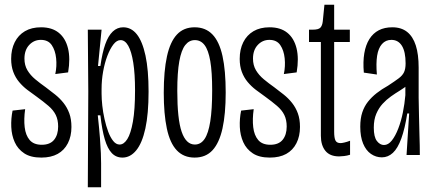

<svg xmlns="http://www.w3.org/2000/svg" viewBox="-20 -653 1827 809"><path d="M154 11Q109 11 82 -7Q55 -25 42 -54Q29 -83 27.5 -118Q26 -153 33 -187L86 -193Q80 -151 84 -117Q88 -83 105 -63Q122 -43 156 -43Q191 -43 208 -64Q225 -85 225 -120Q225 -148 215 -168.5Q205 -189 184 -207Q163 -225 134 -246Q114 -260 95 -274.5Q76 -289 60.5 -307.5Q45 -326 36 -350Q27 -374 27 -405Q27 -445 42 -475Q57 -505 85 -521.5Q113 -538 153 -538Q199 -538 227.5 -515Q256 -492 266.5 -449.5Q277 -407 267 -348L213 -341Q220 -374 216.5 -407.5Q213 -441 198 -463Q183 -485 152 -485Q123 -485 103 -463.5Q83 -442 83 -406Q83 -378 95.5 -357Q108 -336 128.5 -319Q149 -302 173 -285Q193 -270 212.5 -254.5Q232 -239 247.5 -219.5Q263 -200 272 -175.5Q281 -151 281 -118Q281 -79 266 -49.5Q251 -20 223 -4.5Q195 11 154 11Z M350 136 352 -268 350 -528H408L393 -375H403Q411 -431 423.5 -466.5Q436 -502 455 -520Q474 -538 499 -538Q533 -538 556.5 -508.5Q580 -479 593 -419Q606 -359 606 -267Q606 -173 592.5 -111.5Q579 -50 554 -19.5Q529 11 496 11Q469 11 451 -8Q433 -27 421.5 -66Q410 -105 403 -167H392Q398 -112 401 -73Q404 -34 405 -8Q406 18 406 35V136ZM484 -44Q502 -44 516.5 -67Q531 -90 540 -140.5Q549 -191 549 -272Q549 -342 541.5 -389Q534 -436 520.5 -460Q507 -484 488 -484Q472 -484 458 -466Q444 -448 432.5 -418Q421 -388 414.5 -351.5Q408 -315 408 -278V-258Q408 -236 411 -208Q414 -180 420.5 -151Q427 -122 436 -98Q445 -74 457 -59Q469 -44 484 -44Z M800 11Q754 11 725 -19.5Q696 -50 683 -111.5Q670 -173 670 -262Q670 -354 683.5 -415.5Q697 -477 725.5 -507.5Q754 -538 800 -538Q846 -538 875 -508Q904 -478 917.5 -417Q931 -356 931 -263Q931 -173 917.5 -112Q904 -51 875.5 -20Q847 11 800 11ZM801 -44Q826 -44 842 -67.5Q858 -91 866 -141.5Q874 -192 874 -272Q874 -350 866 -396Q858 -442 842 -463Q826 -484 801 -484Q777 -484 760.5 -463Q744 -442 735.5 -395Q727 -348 727 -270Q727 -151 745.5 -97.5Q764 -44 801 -44Z M1117 11Q1072 11 1045 -7Q1018 -25 1005 -54Q992 -83 990.5 -118Q989 -153 996 -187L1049 -193Q1043 -151 1047 -117Q1051 -83 1068 -63Q1085 -43 1119 -43Q1154 -43 1171 -64Q1188 -85 1188 -120Q1188 -148 1178 -168.5Q1168 -189 1147 -207Q1126 -225 1097 -246Q1077 -260 1058 -274.5Q1039 -289 1023.5 -307.5Q1008 -326 999 -350Q990 -374 990 -405Q990 -445 1005 -475Q1020 -505 1048 -521.5Q1076 -538 1116 -538Q1162 -538 1190.5 -515Q1219 -492 1229.5 -449.5Q1240 -407 1230 -348L1176 -341Q1183 -374 1179.5 -407.5Q1176 -441 1161 -463Q1146 -485 1115 -485Q1086 -485 1066 -463.5Q1046 -442 1046 -406Q1046 -378 1058.5 -357Q1071 -336 1091.5 -319Q1112 -302 1136 -285Q1156 -270 1175.5 -254.5Q1195 -239 1210.5 -219.5Q1226 -200 1235 -175.5Q1244 -151 1244 -118Q1244 -79 1229 -49.5Q1214 -20 1186 -4.5Q1158 11 1117 11Z M1409 6Q1370 6 1351 -17.5Q1332 -41 1332 -81V-476H1282V-528H1298Q1322 -528 1330 -536.5Q1338 -545 1340 -563L1347 -633H1388V-528H1454V-476H1388V-98Q1388 -72 1393.5 -61Q1399 -50 1415 -50Q1420 -50 1431 -52.5Q1442 -55 1455 -60V-1Q1443 3 1430 4.5Q1417 6 1409 6Z M1589 10Q1564 10 1543 -4.5Q1522 -19 1510 -48Q1498 -77 1498 -119Q1498 -154 1506.5 -179.5Q1515 -205 1530.5 -224.5Q1546 -244 1567 -260.5Q1588 -277 1615 -292Q1644 -311 1660 -323Q1676 -335 1682.5 -349Q1689 -363 1689 -386Q1689 -435 1673.5 -460Q1658 -485 1629 -485Q1605 -485 1589.5 -467.5Q1574 -450 1569 -418Q1564 -386 1568 -339L1513 -347Q1509 -393 1515 -428.5Q1521 -464 1536.5 -488.5Q1552 -513 1576 -525.5Q1600 -538 1633 -538Q1671 -538 1695.5 -518.5Q1720 -499 1732 -461.5Q1744 -424 1744 -368V-241Q1745 -204 1745.5 -163Q1746 -122 1747.5 -80.5Q1749 -39 1749 0H1693Q1696 -43 1698.5 -87.5Q1701 -132 1704 -175H1696Q1686 -111 1671 -69.5Q1656 -28 1635.5 -9Q1615 10 1589 10ZM1598 -42Q1616 -42 1631 -61Q1646 -80 1658 -111Q1670 -142 1677.5 -179Q1685 -216 1688 -252V-304L1720 -324Q1713 -308 1698.5 -295.5Q1684 -283 1665 -271.5Q1646 -260 1627 -246.5Q1608 -233 1592 -215.5Q1576 -198 1565.5 -173.5Q1555 -149 1555 -115Q1555 -76 1568 -59Q1581 -42 1598 -42Z"/></svg>

Font: Bricolage Grotesque 72pt Condensed ExtraLight
Style: Regular
Weight: 250
Width: 3
Designer: Mathieu Triay
Foundry: Atelier Triay
Version: Version 1.001;gftools[0.9.33.dev8+g029e19f]